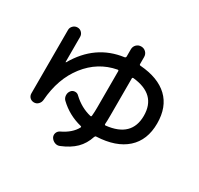

<svg xmlns="http://www.w3.org/2000/svg" viewBox="-177 -1024 1354 1305"><g transform="rotate(30 500.0 -372.0)"><path d="M638.7 -591.8Q629.9 -591.8 629.9 -585V-294.9Q629.9 -247.1 627.9 -225.6Q627.9 -217.8 635.7 -217.8Q828.1 -238.3 828.1 -405.3Q828.1 -572.3 638.7 -591.8ZM135.7 -110.4Q116.2 -110.4 103 -123Q89.8 -135.7 89.8 -156.2V-653.3Q89.8 -671.9 104 -686Q118.2 -700.2 138.2 -700.2Q158.2 -700.2 171.4 -686Q184.6 -671.9 184.6 -653.3V-456.1Q184.6 -455.1 185.5 -455.1Q187.5 -455.1 188.5 -456.1Q303.7 -656.2 515.6 -684.6Q524.4 -686.5 525.4 -695.3V-752Q525.4 -774.4 540.5 -789.6Q555.7 -804.7 577.6 -804.7Q599.6 -804.7 614.7 -789.6Q629.9 -774.4 629.9 -752V-697.3Q629.9 -688.5 638.7 -688.5Q781.2 -677.7 856.9 -606Q932.6 -534.2 932.6 -405.3Q932.6 -274.4 851.1 -201.2Q769.5 -127.9 618.2 -121.1Q611.3 -121.1 607.4 -112.3Q587.9 -51.8 546.9 -11.2Q505.9 29.3 436.5 57.6Q417 65.4 397.9 57.6Q378.9 49.8 368.2 32.2Q359.4 15.6 365.2 -2Q371.1 -19.5 388.7 -28.3Q464.8 -64.5 495.1 -121.1Q499 -128.9 491.2 -130.9Q388.7 -156.2 314.5 -227.5Q300.8 -241.2 299.8 -262.2Q298.8 -283.2 311.5 -298.8Q322.3 -312.5 340.8 -313.5Q359.4 -314.5 372.1 -300.8Q435.5 -241.2 513.7 -222.7Q521.5 -220.7 522.5 -230.5Q525.4 -260.7 525.4 -294.9V-581.1Q525.4 -589.8 515.6 -587.9Q377 -561.5 286.6 -446.3Q196.3 -331.1 183.6 -157.2Q181.6 -137.7 168 -124Q154.3 -110.4 135.7 -110.4Z"/></g></svg>

Font: Rounded Mgen+ 1mn medium
Style: Regular
Weight: 500
Designer: [Source Han Sans]
Ryoko NISHIZUKA  (kana & ideographs); Paul D. Hunt (Latin, Greek & Cyrillic); Wenlong ZHANG  (bopomofo
Version: Version 1.059.20150602